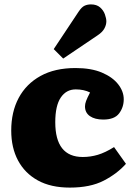

<svg xmlns="http://www.w3.org/2000/svg" viewBox="-20 -838 610 872"><path d="M297 14Q211 14 152 -18.5Q93 -51 62 -109Q31 -167 31 -245Q31 -330 65 -393.5Q99 -457 164 -493Q229 -529 323 -529Q394 -529 442.5 -508.5Q491 -488 516.5 -455.5Q542 -423 542 -387Q542 -351 521 -323Q500 -295 449 -295Q411 -295 388.5 -310.5Q366 -326 366 -355Q366 -366 371 -379.5Q376 -393 389 -418Q361 -432 324 -432Q281 -432 256 -395Q231 -358 231 -283Q231 -125 356 -125Q391 -125 424.5 -135Q458 -145 498 -170L552 -94Q512 -49 451 -17.5Q390 14 297 14ZM267 -572 224 -615 337 -785Q351 -806 364 -812Q377 -818 393 -818Q419 -818 434.5 -804.5Q450 -791 456.5 -772.5Q463 -754 463 -741Q463 -725 454 -708.5Q445 -692 424 -678Z"/></svg>

Font: Literata 12pt ExtraBold
Style: Regular
Weight: 800
Designer: Latin by Veronika Burian and Jose Scaglione. Greek by Irene Vlachou. Cyrillic by Vera Evstafieva.
Foundry: TypeTogether
Version: Version 3.002